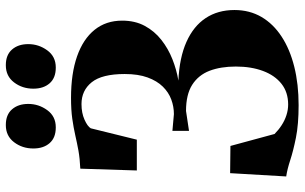

<svg xmlns="http://www.w3.org/2000/svg" viewBox="-208 -800 1019 642"><g transform="rotate(-90 301.0 -479.5)"><path d="M270 10Q205.5 10 161 1Q116.5 -8 86 -18Q55.5 -28 31.5 -31.5L42.5 -219L133.5 -218L173.5 -70.5Q187 -57 202.8 -46.8Q218.5 -36.5 236.2 -30.8Q254 -25 272 -25Q313 -25 341.2 -47.2Q369.5 -69.5 384.2 -109Q399 -148.5 399 -200Q399 -250.5 384.8 -287.8Q370.5 -325 338 -345.8Q305.5 -366.5 250.5 -366.5L184 -356.5V-412L240 -407Q265 -407 288.8 -415.8Q312.5 -424.5 331.8 -444Q351 -463.5 362.5 -495Q374 -526.5 374 -571.5Q374 -647.5 346.5 -681.8Q319 -716 273.5 -716Q244 -716 221.5 -706Q199 -696 192.5 -685L154.5 -531H51.5L57.5 -720Q91.5 -721.5 117.8 -726.2Q144 -731 169.2 -736.8Q194.5 -742.5 224.2 -746.8Q254 -751 294.5 -751Q375.5 -751 433.2 -730.8Q491 -710.5 521.8 -672.2Q552.5 -634 552.5 -580Q552.5 -537 535 -504.5Q517.5 -472 488.2 -449Q459 -426 423.5 -412Q388 -398 352 -392Q429 -388.5 481.5 -365Q534 -341.5 561 -300.8Q588 -260 588 -204.5Q588 -154 564.8 -114.2Q541.5 -74.5 499 -46.8Q456.5 -19 398.2 -4.5Q340 10 270 10ZM195 -802Q161 -802 143 -822.5Q125 -843 125 -877Q125 -914 146 -941.5Q167 -969 203 -969H204Q238 -969 256 -948.2Q274 -927.5 274 -894Q274 -859 253.2 -830.5Q232.5 -802 196 -802ZM395 -802Q361 -802 343 -822.5Q325 -843 325 -877Q325 -914 346 -941.5Q367 -969 403 -969H404Q438 -969 456 -948.2Q474 -927.5 474 -894Q474 -859 453.2 -830.5Q432.5 -802 396 -802Z"/></g></svg>

Font: Merriweather 120pt ExtraBold
Style: Regular
Weight: 800
Version: Version 2.100